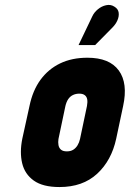

<svg xmlns="http://www.w3.org/2000/svg" viewBox="-20 -745 524 775"><path d="M434 -634Q447 -647 454 -663Q461 -679 459 -694Q457 -709 442 -718Q427 -728 408.5 -724Q390 -720 375 -707.5Q360 -695 353 -680L297 -563H364ZM449 -185 477 -317Q497 -409 459.5 -460.5Q422 -512 333 -512Q270 -512 222.5 -489Q175 -466 143.5 -423Q112 -380 99 -317L70 -185Q59 -130 69.5 -86Q80 -42 116.5 -16Q153 10 220 10Q314 10 372 -43.5Q430 -97 449 -185ZM331 -317 303 -184Q300 -170 293 -158.5Q286 -147 275.5 -140.5Q265 -134 250 -134Q234 -134 226 -141Q218 -148 216 -159.5Q214 -171 216 -184L244 -317Q248 -334 255.5 -345Q263 -356 274.5 -361.5Q286 -367 300 -367Q314 -367 322 -361Q330 -355 332 -344Q334 -333 331 -317Z"/></svg>

Font: Advent Pro ExtraBold
Style: Italic
Weight: 800
Italic angle: -12°
Version: Version 3.000